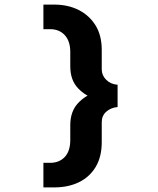

<svg xmlns="http://www.w3.org/2000/svg" viewBox="-20 -718 690 836"><path d="M216 98H169V-9H198Q238 -9 262 -34.5Q286 -60 286 -109V-173Q286 -232 319 -268Q352 -304 403 -319L404 -284Q354 -298 320 -333.5Q286 -369 286 -429V-491Q286 -539 262 -565Q238 -591 198 -591H169V-698H216Q276 -698 322.5 -674.5Q369 -651 396 -607.5Q423 -564 423 -501V-416Q423 -390 442.5 -370.5Q462 -351 492 -349V-252Q462 -249 442.5 -231.5Q423 -214 423 -186V-99Q423 -35 396.5 9Q370 53 323.5 75.5Q277 98 216 98Z"/></svg>

Font: Azeret Mono SemiBold
Style: Regular
Weight: 600
Designer: Martin Vácha
Foundry: Displaay
Version: Version 1.002